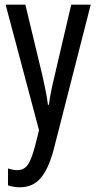

<svg xmlns="http://www.w3.org/2000/svg" viewBox="-20 -557 410 817"><path d="M4 -537H88L161 -233Q167 -205 173.5 -174Q180 -143 184 -111H188Q195 -164 212 -233L283 -537H366L208 81Q186 163 152.5 201.5Q119 240 64 240Q52 240 40 238Q28 236 14 232V160Q24 163 34 165Q44 167 53 167Q82 167 98 144.5Q114 122 129 65L146 -3Z"/></svg>

Font: Noto Sans Thai ExtCond
Style: Regular
Weight: 400
Width: 2
Designer: Monotype Design Team
Foundry: Monotype Imaging Inc.
Version: Version 2.002; ttfautohint (v1.8.4.7-5d5b)